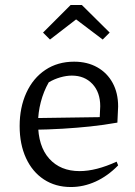

<svg xmlns="http://www.w3.org/2000/svg" viewBox="-20 -744 541 772"><path d="M265 8Q203 8 156.5 -22.5Q110 -53 84.5 -108.5Q59 -164 59 -237Q59 -312 86 -371Q113 -430 162.5 -463Q212 -496 278 -496Q331 -496 371 -473.5Q411 -451 433 -410.5Q455 -370 455 -316L452 -251Q395 -241 342.5 -235.5Q290 -230 232.5 -226.5Q175 -223 105 -222V-269L381 -273L383 -317Q383 -373 351.5 -406.5Q320 -440 269 -440Q247 -440 222.5 -433Q198 -426 176 -413Q155 -376 144 -333.5Q133 -291 133 -249Q133 -156 178 -106Q223 -56 300 -56Q366 -56 449 -94L455 -79Q413 -36 364.5 -14Q316 8 265 8ZM309 -724 421 -613 393 -585 286 -666 181 -585 153 -613 264 -724Z"/></svg>

Font: Piazzolla Thin
Style: Regular
Weight: 400
Version: Version 2.001